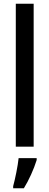

<svg xmlns="http://www.w3.org/2000/svg" viewBox="-20 -780 262 1021"><path d="M159 0V-760H64V0ZM175 71V61H79C75 102 60 174 50 210V221H107C133 179 160 120 175 71Z"/></svg>

Font: Noto Sans Gujarati ExtraCondensed Medium
Style: Regular
Weight: 500
Width: 2
Designer: Jelle Bosma - Monotype Design Team, Universal Thirst
Foundry: Monotype Imaging Inc.
Version: Version 2.106